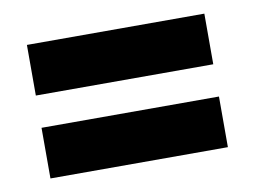

<svg xmlns="http://www.w3.org/2000/svg" viewBox="-45 -533 562 422"><g transform="rotate(-10 235.5 -322.0)"><path d="M37 -471V-358H433V-471ZM37 -286V-173H433V-286Z"/></g></svg>

Font: Noto Sans Gurmukhi UI ExtraCondensed ExtraBold
Style: Regular
Weight: 800
Width: 2
Designer: Jelle Bosma - Monotype Design Team
Foundry: Monotype Imaging Inc.
Version: Version 2.004